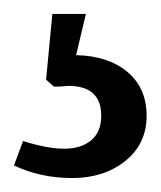

<svg xmlns="http://www.w3.org/2000/svg" viewBox="-37 -20 230 275"><path d="M61 103 48 104H40L29 94L38 0H86L72 59Q118 60 145.5 83Q173 106 173 146Q173 186 142.5 210.5Q112 235 66.5 235Q21 235 -17 217L-4 182Q31 193 55 193Q79 193 93.5 181Q108 169 108 146Q108 103 61 103Z"/></svg>

Font: Andada
Style: Regular
Weight: 400
Designer: Carolina Giovagnoli
Foundry: Carolina Giovagnoli
Version: Version 1.002